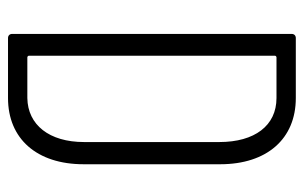

<svg xmlns="http://www.w3.org/2000/svg" viewBox="-156 -584 740 467"><g transform="rotate(90 213.5 -350.0)"><path d="M72 0H218C317 0 379 -70 379 -184V-516C379 -630 317 -700 218 -700H72C66 -700 62 -696 62 -690V-10C62 -4 66 0 72 0ZM115 -51V-649C115 -651 117 -653 119 -653H218C285 -653 325 -600 325 -514V-185C325 -100 283 -48 218 -47H119C117 -47 115 -49 115 -51Z"/></g></svg>

Font: Barlow Condensed Light
Style: Regular
Weight: 300
Width: 3
Designer: Jeremy Tribby
Foundry: Tribby Type
Version: Version 1.422;hotconv 1.0.109;makeotfexe 2.5.65596